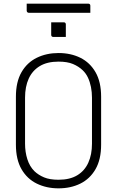

<svg xmlns="http://www.w3.org/2000/svg" viewBox="-20 -1010 640 1050"><path d="M300 -720Q367 -720 419.5 -694Q472 -668 502.5 -615Q533 -562 533 -481V-219Q533 -138 502.5 -85Q472 -32 419.5 -6Q367 20 300 20Q234 20 181 -6Q128 -32 97.5 -85Q67 -138 67 -219V-481Q67 -562 97.5 -615Q128 -668 181 -694Q234 -720 300 -720ZM117 -224Q117 -179 129.5 -139.5Q142 -100 168 -74Q190 -53 221 -40Q252 -27 300 -27Q362 -27 402.5 -51.5Q443 -76 463 -120.5Q483 -165 483 -224V-476Q483 -506 477.5 -534Q472 -562 461 -585.5Q450 -609 432 -626Q410 -647 379 -660Q348 -673 300 -673Q238 -673 197.5 -648.5Q157 -624 137 -580Q117 -536 117 -476ZM260 -888Q269 -888 277.5 -888Q286 -888 294.5 -888Q303 -888 311.5 -888Q320 -888 329 -888Q334 -888 337 -885Q340 -882 340 -877V-808Q331 -808 322.5 -808Q314 -808 305.5 -808Q297 -808 288.5 -808Q280 -808 271 -808Q266 -808 263 -811Q260 -814 260 -819ZM126 -990H463Q468 -990 471 -987Q474 -984 474 -979Q474 -969 474 -959.5Q474 -950 474 -940H137Q134 -940 131.5 -941.5Q129 -943 127.5 -945.5Q126 -948 126 -951Q126 -961 126 -970.5Q126 -980 126 -990Z"/></svg>

Font: Recursive Monospace Light
Style: Regular
Weight: 300
Version: Version 1.047